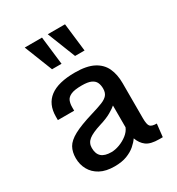

<svg xmlns="http://www.w3.org/2000/svg" viewBox="-187 -898 946 1026"><g transform="rotate(-30 286.5 -384.5)"><path d="M220.2 10.7Q167 10.7 131.8 -8.3Q96.7 -27.3 78.9 -59.6Q61 -91.8 61 -131.3Q61 -169.4 76.4 -196.8Q91.8 -224.1 133.5 -246.8Q175.3 -269.5 255.4 -293.5Q297.9 -306.2 323.7 -316.4Q349.6 -326.7 361.8 -341.3Q374 -356 374 -380.9Q374 -401.9 366.7 -418Q359.4 -434.1 339.8 -443.1Q320.3 -452.1 282.7 -452.1Q237.3 -452.1 215.6 -442.1Q193.8 -432.1 187.3 -415.3Q180.7 -398.4 180.7 -377.9V-355.5H80.1V-376.5Q80.1 -453.1 131.1 -491.7Q182.1 -530.3 285.6 -530.3Q357.4 -530.3 399.7 -508.3Q441.9 -486.3 460.2 -446.8Q478.5 -407.2 478.5 -353.5V-137.2Q478.5 -98.1 488.5 -86.7Q498.5 -75.2 528.8 -75.2L520 3.9H498.5Q445.8 3.9 420.4 -14.6Q395 -33.2 382.3 -68.4Q370.1 -50.3 349.1 -32Q328.1 -13.7 296.6 -1.5Q265.1 10.7 220.2 10.7ZM242.7 -64Q266.6 -64 293.5 -74Q320.3 -84 342.5 -101.3Q364.7 -118.7 374 -141.1V-275.9Q362.3 -265.1 335 -249.3Q307.6 -233.4 263.7 -220.2Q209 -203.1 185.8 -184.6Q162.6 -166 162.6 -135.7Q162.6 -99.1 182.4 -81.5Q202.1 -64 242.7 -64ZM331.1 -606.4 262.7 -779.8H369.1L389.6 -606.4ZM189 -606.4 120.6 -779.8H227.1L247.6 -606.4Z"/></g></svg>

Font: Monda Medium
Style: Regular
Weight: 500
Designer: Vernon Adams
Foundry: Vernon Adams
Version: Version 2.200